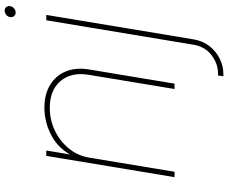

<svg xmlns="http://www.w3.org/2000/svg" viewBox="-96 -653 954 802"><g transform="rotate(-90 381.0 -252.0)"><path d="M123.5 -356 64.5 0H42L130.9 -535.6H153.3L133.8 -418.5L127.9 -418.9Q156.2 -481.4 213.1 -512.5Q270 -543.5 332 -543.5Q388.2 -543.5 427.2 -519.8Q466.3 -496.1 483.6 -454.1Q501 -412.1 491.7 -356L432.6 0H410.2L469.2 -356.4Q481.9 -430.7 443.8 -475.8Q405.8 -521 331.5 -521Q280.8 -521 236.3 -499.8Q191.9 -478.5 161.6 -441.2Q131.3 -403.8 123.5 -356ZM697.3 -535.6H719.7L617.7 79.1Q611.3 117.7 589.4 145.8Q567.4 173.8 536.6 189Q505.9 204.1 472.2 204.1H463.4L466.8 181.6H475.6Q516.1 181.6 551.8 154.3Q587.4 127 595.2 79.1ZM729.5 -663.6Q720.2 -663.6 714.6 -670.4Q709 -677.2 710.4 -686.5Q711.9 -696.3 720 -702.9Q728 -709.5 737.3 -709.5Q747.1 -709.5 752.4 -702.9Q757.8 -696.3 756.3 -686.5Q754.9 -677.2 747.1 -670.4Q739.3 -663.6 729.5 -663.6Z"/></g></svg>

Font: Inter 20pt Thin
Style: Italic
Weight: 250
Italic angle: -9.3988°
Version: Version 4.001;git-66647c0bb